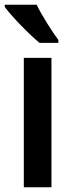

<svg xmlns="http://www.w3.org/2000/svg" viewBox="-34 -786 302 806"><path d="M120 -766H-14V-757C14 -718 91 -639 132 -606H211V-618C185 -653 141 -722 120 -766ZM182 0V-543H66V0Z"/></svg>

Font: Noto Sans Arabic Cond SemBd
Style: Regular
Weight: 600
Width: 3
Designer: Monotype Design Team, Nadine Chahine, Nizar Qandah and Khaled Hosny
Foundry: Monotype Imaging Inc.
Version: Version 2.012